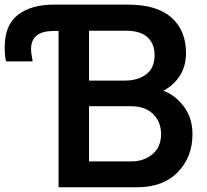

<svg xmlns="http://www.w3.org/2000/svg" viewBox="-63 -792 877 812"><path d="M-43 -593.8Q-43 -686.5 13.2 -729.5Q69.3 -772.5 166 -772.5H264.6V-661.1H165Q68.4 -661.1 68.4 -585Q68.4 -566.4 75.2 -532.2H-37.1Q-43 -549.8 -43 -593.8ZM184.6 0V-772.5H477.5Q600.6 -772.5 662.1 -717.8Q723.6 -663.1 723.6 -568.4Q723.6 -511.7 697.3 -471.2Q670.9 -430.7 627.9 -408.2Q676.8 -390.6 713.9 -342.3Q751 -293.9 751 -224.6Q751 -127.9 689 -64Q627 0 515.6 0ZM313.5 -109.4H493.2Q544.9 -109.4 581.5 -139.6Q618.2 -169.9 618.2 -224.6Q618.2 -276.4 584.5 -309.6Q550.8 -342.8 490.2 -342.8H313.5ZM313.5 -451.2H464.8Q520.5 -451.2 555.7 -478Q590.8 -504.9 590.8 -558.6Q590.8 -606.4 561 -634.3Q531.2 -662.1 468.8 -662.1H313.5Z"/></svg>

Font: Gothic A1
Style: Bold
Weight: 700
Version: Version 2.50